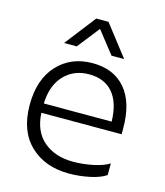

<svg xmlns="http://www.w3.org/2000/svg" viewBox="-114 -842 805 938"><g transform="rotate(15 288.5 -373.0)"><path d="M508 -32Q479 -12 427 -1Q375 10 322 10Q201 10 126 -61.5Q51 -133 51 -265Q51 -394 119 -467.5Q187 -541 296 -541Q404 -541 463 -471.5Q522 -402 522 -273V-242H116Q121 -148 178.5 -99.5Q236 -51 327 -51Q378 -51 429.5 -62Q481 -73 508 -91ZM294 -484Q217 -484 168 -432.5Q119 -381 116 -289H459Q457 -384 414.5 -434Q372 -484 294 -484ZM256 -756H318L439 -600H375L287 -712L199 -600H135Z"/></g></svg>

Font: Roundo
Style: Regular
Weight: 400
Designer: Namrata Goyal (Gurmukhi), Shiva Nallaperumal (Latin)
Foundry: Indian Type Foundry
Version: Version 1.000;PS 1.0;hotconv 1.0.88;makeotf.lib2.5.647800